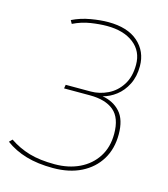

<svg xmlns="http://www.w3.org/2000/svg" viewBox="-108 -795 780 890"><g transform="rotate(15 282.0 -350.0)"><path d="M0 -55 14 -69Q58 -39 109 -24Q160 -9 231 -9Q298 -9 350 -34Q402 -59 432 -105.5Q462 -152 462 -216Q462 -293 422 -326.5Q382 -360 307 -360H183L186 -378H306Q348 -378 387.5 -397Q427 -416 452 -455Q477 -494 477 -552Q477 -617 429 -654Q381 -691 301 -691Q266 -691 223.5 -684.5Q181 -678 140 -658L131 -674Q172 -694 218.5 -702Q265 -710 302 -710Q395 -710 445.5 -665.5Q496 -621 496 -550Q496 -500 477 -462.5Q458 -425 428 -402Q398 -379 365 -371Q418 -362 450.5 -326Q483 -290 483 -219Q483 -150 451.5 -98.5Q420 -47 363 -18.5Q306 10 228 10Q155 10 99 -6.5Q43 -23 0 -55Z"/></g></svg>

Font: Georama Thin
Style: Italic
Weight: 100
Italic angle: -9°
Designer: Jean-Baptiste Levee
Foundry: Production Type
Version: Version 1.000